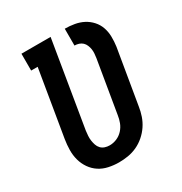

<svg xmlns="http://www.w3.org/2000/svg" viewBox="-173 -863 946 998"><g transform="rotate(-30 300.0 -363.5)"><path d="M255 8Q224 8 193.5 1.5Q163 -5 138.5 -21Q114 -37 97 -61.5Q80 -86 72 -115Q64 -144 64.5 -175.5Q65 -207 70 -238L136 -634H97V-735H272L187 -222Q185 -207 184 -192Q183 -177 185 -163Q187 -149 191.5 -135.5Q196 -122 205.5 -112Q215 -102 228.5 -97.5Q242 -93 257 -93Q279 -93 300 -102Q321 -111 336.5 -128Q352 -145 360 -166Q368 -187 371 -209Q384 -287 397 -364.5Q410 -442 423 -520Q425 -533 426 -546.5Q427 -560 425 -572.5Q423 -585 418 -597Q413 -609 404 -617.5Q395 -626 382.5 -630Q370 -634 357 -634V-735Q386 -735 414.5 -730Q443 -725 467 -712.5Q491 -700 509.5 -679.5Q528 -659 537 -633Q546 -607 546.5 -578Q547 -549 543 -520L488 -192Q484 -165 475 -138.5Q466 -112 450 -88Q434 -64 411.5 -44.5Q389 -25 363 -13Q337 -1 309.5 3.5Q282 8 255 8Z"/></g></svg>

Font: Iosevka Etoile Oblique
Style: Bold
Weight: 700
Italic angle: -9°
Designer: Belleve Invis
Foundry: Belleve Invis
Version: Version 15.5.2; ttfautohint (v1.8.4)